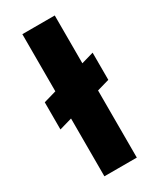

<svg xmlns="http://www.w3.org/2000/svg" viewBox="-182 -766 684 826"><g transform="rotate(-30 159.5 -353.0)"><path d="M17 -404 302 -486V-351L17 -269ZM80 0V-706H241V0Z"/></g></svg>

Font: Bricolage Grotesque 72pt ExtraBold
Style: Regular
Weight: 800
Designer: Mathieu Triay
Foundry: Atelier Triay
Version: Version 1.001;gftools[0.9.33.dev8+g029e19f]